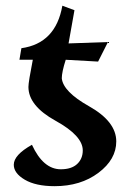

<svg xmlns="http://www.w3.org/2000/svg" viewBox="-20 -636 475 666"><path d="M169.4 9.8Q104 9.8 65.9 -12.7Q27.8 -35.2 27.8 -64.5Q27.8 -98.6 90.8 -133.8Q129.9 -48.8 190.9 -48.8Q228 -48.8 247.6 -67.1Q267.1 -85.4 267.1 -114.3Q267.1 -165 172.9 -217Q78.6 -269 78.6 -334.5Q78.6 -351.6 93.8 -428.7H47.4L54.2 -468.8Q173.3 -485.4 196.3 -616.2L238.3 -600.6L217.8 -485.4L354.5 -490.2L320.3 -422.4L208 -428.7Q194.3 -385.7 194.3 -364.3Q199.2 -317.9 288.6 -267.6Q383.3 -214.4 383.3 -145.5Q383.3 -83 321.5 -36.6Q259.8 9.8 169.4 9.8Z"/></svg>

Font: Kelvinch
Style: Bold Italic
Weight: 700
Italic angle: -10°
Designer: Paul James Miller
Foundry: High-Logic / Made with FontCreator
Version: Version 3.30 September 23, 2016